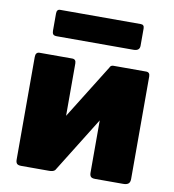

<svg xmlns="http://www.w3.org/2000/svg" viewBox="-83 -815 803 888"><g transform="rotate(10 318.5 -371.0)"><path d="M240 -510V-29Q240 -13 232 -6.5Q224 0 207 0H76Q61 0 55.5 -6Q50 -12 50 -25V-507Q50 -530 69 -530H222Q240 -530 240 -510ZM587 -510V-29Q587 -13 579 -6.5Q571 0 554 0H423Q408 0 402.5 -6Q397 -12 397 -25V-507Q397 -530 416 -530H569Q587 -530 587 -510ZM400 -521 513 -457 234 -8 121 -73ZM523 -724V-643Q523 -619 494 -619H134Q121 -619 116.5 -624.5Q112 -630 112 -641V-722Q112 -742 128 -742H507Q523 -742 523 -724Z"/></g></svg>

Font: Libre Franklin Black
Style: Regular
Weight: 900
Designer: Pablo Impallari, Rodrigo Fuenzalida, Nhung Nguyen
Foundry: Impallari Type
Version: Version 3.000